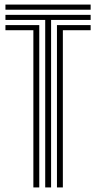

<svg xmlns="http://www.w3.org/2000/svg" viewBox="-20 -820 422 840"><path d="M3.8 -777.5V-800H376.5V-777.5ZM177.8 0V-732.8H3.8V-755H376.5V-732.8H203.5V0ZM126 0V-687.8H3.8V-710.2H151.8V0ZM229.2 0V-710.2H376.5V-687.8H255V0Z"/></svg>

Font: Big Shoulders Inline Display ExtraBold
Style: Regular
Weight: 800
Designer: Patric King
Foundry: XO Type Co
Version: Version 1.000